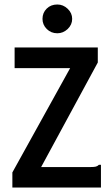

<svg xmlns="http://www.w3.org/2000/svg" viewBox="-20 -834 490 854"><path d="M35 -67 292 -531H45V-623H415V-556L163 -91H383Q399 -91 406.5 -93Q414 -95 420 -101H429V0H35ZM235 -686Q207 -686 188 -705Q169 -724 169 -750Q169 -777 187.5 -795.5Q206 -814 235 -814Q261 -814 281 -795Q301 -776 301 -750Q301 -724 281 -705Q261 -686 235 -686Z"/></svg>

Font: Inconsolata SemiCondensed Bold
Style: Regular
Weight: 700
Width: 4
Monospace: yes
Designer: Raph Levien, Cyreal, Brenton Simpson
Foundry: Raph Levien, Cyreal, Google
Version: Version 3.001; ttfautohint (v1.8.2.53-6de2)